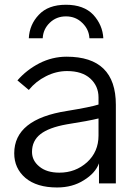

<svg xmlns="http://www.w3.org/2000/svg" viewBox="-20 -786 590 823"><path d="M103.5 -622.1Q106.4 -680.7 146.5 -722.7Q186.5 -765.6 262.7 -765.6Q338.9 -765.6 379.9 -722.7Q419.9 -678.7 422.9 -622.1Q403.3 -622.1 363.3 -622.1Q361.3 -660.2 333 -687.5Q304.7 -715.8 262.7 -715.8Q221.7 -715.8 193.4 -688.5Q165 -661.1 163.1 -622.1Q143.6 -622.1 103.5 -622.1ZM117.2 -134.8Q117.2 -97.7 148.4 -72.3Q179.7 -45.9 234.4 -45.9Q303.7 -45.9 353.5 -90.8Q402.3 -135.7 402.3 -205.1Q402.3 -229.5 402.3 -278.3Q359.4 -267.6 265.6 -252.9Q189.5 -239.3 153.3 -210.9Q117.2 -182.6 117.2 -134.8ZM41 -128.9Q41 -275.4 267.6 -310.5Q369.1 -327.1 402.3 -337.9Q402.3 -347.7 402.3 -368.2Q402.3 -417 367.2 -449.2Q332 -481.4 267.6 -481.4Q220.7 -481.4 176.8 -459Q133.8 -437.5 103.5 -400.4Q86.9 -414.1 54.7 -441.4Q93.8 -486.3 148.4 -514.6Q204.1 -543 265.6 -543Q476.6 -543 476.6 -336.9Q476.6 -224.6 476.6 0Q459 0 404.3 0Q404.3 -21.5 404.3 -85.9Q388.7 -43.9 339.8 -13.7Q291 17.6 224.6 17.6Q137.7 17.6 88.9 -23.4Q41 -64.5 41 -128.9Z"/></svg>

Font: Gothic A1
Style: Regular
Weight: 400
Designer: HanYang I&C Co.,Ltd.
Version: Version 2.50